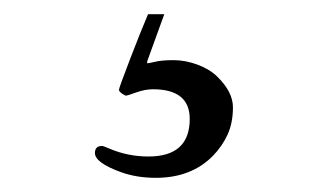

<svg xmlns="http://www.w3.org/2000/svg" viewBox="-20 -20 440 271"><path d="M114 196Q114 186 124 186Q125.7 186 134.3 189.7Q160.4 200.9 189.5 200.9Q247.8 200.9 247.8 147.9Q247.8 106 195.8 106Q184.6 106 172.1 110.5Q159.7 115 158.1 115Q156.5 115 152.2 112.1Q147.9 109.1 147.9 106.7Q147.9 104.2 163.9 62.6Q179.9 21 189 0H211.9L188 65.9Q187.3 68.8 188 69.2Q188.7 69.6 198.4 67.3Q208 64.9 225 64.9Q241.9 64.9 259.2 71.4Q276.4 77.9 286.9 88.4Q308.8 109.9 308.8 131.5Q308.8 153.1 301.3 169.8Q293.7 186.5 280.3 200.2Q249.8 231 200 231Q172.4 231 149.9 222.7Q114 209.5 114 196Z"/></svg>

Font: Fanwood Text
Style: Regular
Weight: 400
Version: Version 1.1001